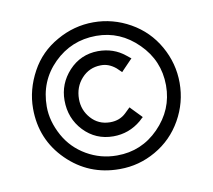

<svg xmlns="http://www.w3.org/2000/svg" viewBox="-60 -791 683 616"><g transform="rotate(-10 281.0 -483.5)"><path d="M329.1 -564.5Q306.2 -583.5 281.2 -583Q280.8 -583 279.8 -583Q242.7 -582.5 217.8 -555.2Q192.9 -527.8 192.9 -488.3Q192.9 -452.1 216.8 -425.3Q240.7 -398.4 277.8 -397.9Q278.3 -397.9 279.3 -397.9Q310.1 -397.9 330.6 -417.5L344.2 -430.7L346.2 -432.6L347.7 -434.1L349.6 -432.6L351.1 -430.7L380.9 -399.9L382.8 -397.9L384.3 -396L382.8 -394.5L380.9 -393.1L372.1 -384.8Q332.5 -351.6 281.2 -351.6Q224.1 -351.6 185.1 -392.6Q146.5 -433.6 146.5 -492.2Q146.5 -546.4 184.1 -587.4Q222.7 -628.9 279.3 -629.4Q330.1 -629.4 366.7 -599.6L377 -591.3L379.4 -589.4L381.3 -587.9L379.4 -585.9L377.4 -584L347.7 -553.2L346.2 -551.3L344.2 -549.8L342.8 -551.3L340.8 -553.2ZM86.9 -482.4Q86.9 -434.6 113.3 -386.7Q138.2 -341.8 183.6 -315.4Q229 -289.1 281.2 -289.1Q281.7 -289.1 282.7 -289.1Q362.3 -289.1 418.5 -346.2Q475.6 -404.3 475.6 -482.9Q475.6 -483.4 475.6 -484.4Q475.1 -564.5 418 -621.1Q360.4 -678.7 282.7 -678.7Q282.2 -678.7 281.2 -678.7Q200.7 -678.2 144 -622.1Q86.9 -565.4 86.9 -482.4ZM74.2 -603.5Q104.5 -659.2 161.1 -690.9Q217.3 -723.1 280.8 -723.1Q344.2 -723.1 400.4 -691.4Q456.5 -659.7 488.3 -603.5Q520 -547.4 520 -483.9Q520 -419.9 488.3 -363.8Q456.5 -307.6 400.9 -275.9Q346.2 -244.6 284.2 -244.6Q283.2 -244.6 282.2 -244.6Q182.6 -244.6 112.8 -313.5Q42.5 -382.8 42.5 -483.9Q42.5 -545.4 74.2 -603.5Z"/></g></svg>

Font: MAUL Condensed Bold
Style: Condensed Bold
Weight: 700
Designer: MAUL
Version: Version 1.0; 2020; ttfautohint (v1.8.3)